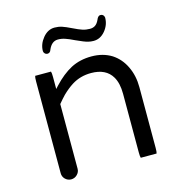

<svg xmlns="http://www.w3.org/2000/svg" viewBox="-101 -758 796 847"><g transform="rotate(-15 297.5 -334.5)"><path d="M85.4 -483.4Q83 -477.1 83 -458V-39.1Q83 -23.4 94.2 -12.2Q106 -1 121.1 -1Q137.2 -1 148.7 -12.5Q160.2 -23.9 160.2 -39.1V-334.5Q176.3 -354 190.4 -368.7Q214.4 -392.1 238.3 -407.2Q277.3 -431.6 326.2 -431.6Q394.5 -431.6 421.9 -384.8Q439.5 -355 439.5 -306.6V-39.1Q439.5 -20 441.9 -13.7H514.2Q516.6 -20 516.6 -39.1V-316.4Q516.6 -368.7 496.1 -411.1Q476.1 -453.1 439 -477.5Q399.4 -502 346.9 -502Q294.4 -502 252.9 -480.5Q211.4 -458.5 171.9 -416L160.2 -403.3V-458Q160.2 -477.1 157.7 -483.4ZM163.6 -563.5Q175.8 -563.5 180.2 -577.6Q194.8 -612.3 223.6 -612.3Q240.2 -612.3 255.9 -606.9Q271 -602.1 296.9 -589.4Q335 -571.8 350.1 -568.4Q361.8 -565.4 375 -565.4Q405.8 -565.4 428 -592Q450.2 -618.7 450.2 -651.9Q449.2 -659.2 444.8 -663.6Q440.4 -668 433.6 -668Q429.2 -668 426.8 -667Q423.8 -665 421.9 -663.1Q418 -659.2 414.6 -650.4Q407.7 -635.3 397.7 -628.2Q387.7 -621.1 373 -621.1Q355.5 -621.1 339.6 -626.2Q323.7 -631.3 297.9 -644Q272 -656.7 256.1 -661.9Q240.2 -667 222.7 -667Q191.9 -667 169.2 -639.4Q146.5 -611.8 146.5 -580.1Q146.5 -573.7 151.6 -568.6Q156.7 -563.5 163.6 -563.5Z"/></g></svg>

Font: YuPearl-Light
Style: Light
Weight: 300
Designer: Max Yao
Foundry: Max-Everyday
Version: Version 1.011; ttfautohint (v1.8.3)